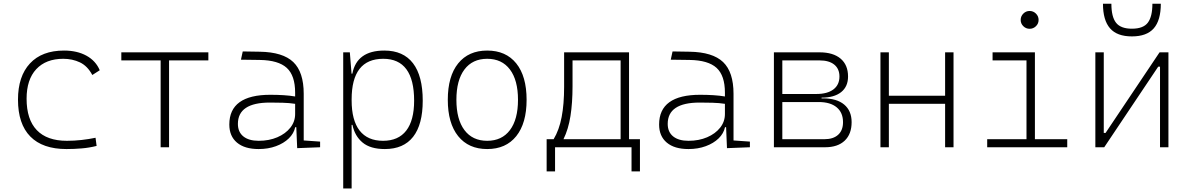

<svg xmlns="http://www.w3.org/2000/svg" viewBox="-20 -803 6485 1047"><path d="M342.8 9.8Q212.4 9.8 145.3 -58.6Q78.1 -127 78.1 -259.8Q78.1 -386.7 143.3 -457Q208.5 -527.3 329.1 -527.3Q400.4 -527.3 451.4 -499.3Q502.4 -471.2 523.9 -419.9L483.4 -394Q457 -443.4 415.8 -462.9Q374.5 -482.4 325.2 -482.4Q230.5 -482.4 177.7 -425.8Q125 -369.1 125 -264.6Q125 -151.4 180.7 -93.3Q236.3 -35.2 344.7 -35.2Q384.8 -35.2 424.1 -39.6Q463.4 -43.9 501 -51.8L506.8 -7.3Q466.8 2.9 425 6.3Q383.3 9.8 342.8 9.8Z M856 0V-473.6H641.6V-517.6H1116.2V-473.6H901.9V0Z M1600.6 4.9 1595.7 -109.4H1589.8Q1582.5 -75.2 1554.9 -48.3Q1527.3 -21.5 1484.9 -5.9Q1442.4 9.8 1390.6 9.8Q1314 9.8 1272.2 -25.4Q1230.5 -60.5 1230.5 -124Q1230.5 -286.1 1454.1 -286.1Q1492.2 -286.1 1527.1 -283.9Q1562 -281.7 1589.4 -276.9V-297.9Q1589.4 -391.1 1543.7 -432.9Q1498 -474.6 1396.5 -476.1L1293.9 -477.5L1303.7 -522.5L1396.5 -521Q1522.5 -519 1579.3 -464.6Q1636.2 -410.2 1636.2 -291.5V-37.1L1725.6 -30.8V0ZM1589.4 -236.8Q1558.6 -241.7 1521.7 -242.7Q1484.9 -243.7 1451.7 -243.7Q1277.3 -243.7 1277.3 -127.4Q1277.3 -83 1307.1 -59.1Q1336.9 -35.2 1390.6 -35.2Q1447.3 -35.2 1492.2 -54.4Q1537.1 -73.7 1563.2 -106.7Q1589.4 -139.6 1589.4 -181.2Z M1851.6 224.6V-517.6H1887.7L1897 -401.4H1901.4Q1925.8 -527.3 2075.7 -527.3Q2179.2 -527.3 2232.2 -458Q2285.2 -388.7 2285.2 -253.9Q2285.2 -124 2232.9 -57.1Q2180.7 9.8 2078.6 9.8Q2000 9.8 1957.3 -25.6Q1914.6 -61 1901.9 -122.1H1897.5V224.6ZM1897.5 -255.9Q1897.5 -147 1940.9 -91.1Q1984.4 -35.2 2068.8 -35.2Q2152.3 -35.2 2195.3 -90.8Q2238.3 -146.5 2238.3 -253.9Q2238.3 -482.4 2069.8 -482.4Q1897.5 -482.4 1897.5 -261.2Z M2636.7 9.8Q2535.2 9.8 2478.5 -60.5Q2421.9 -130.9 2421.9 -258.8Q2421.9 -387.2 2478.5 -457.3Q2535.2 -527.3 2636.7 -527.3Q2738.8 -527.3 2795.2 -457.3Q2851.6 -387.2 2851.6 -258.8Q2851.6 -130.9 2795.2 -60.5Q2738.8 9.8 2636.7 9.8ZM2636.7 -35.2Q2716.8 -35.2 2760.7 -93.5Q2804.7 -151.9 2804.7 -258.8Q2804.7 -365.7 2760.7 -424.1Q2716.8 -482.4 2636.7 -482.4Q2556.6 -482.4 2512.7 -424.1Q2468.8 -365.7 2468.8 -258.8Q2468.8 -151.9 2512.7 -93.5Q2556.6 -35.2 2636.7 -35.2Z M2960.9 131.8V-43.9H2999Q3029.3 -94.2 3042.7 -164.6Q3056.2 -234.9 3056.2 -329.1V-517.6H3410.2V-43.9H3469.7V131.8H3423.8V0H3006.8V131.8ZM3364.3 -43.9V-473.6H3102.1V-332.5Q3102.1 -241.7 3090.8 -170.2Q3079.6 -98.6 3052.7 -43.9Z M3944.3 4.9 3939.5 -109.4H3933.6Q3926.3 -75.2 3898.7 -48.3Q3871.1 -21.5 3828.6 -5.9Q3786.1 9.8 3734.4 9.8Q3657.7 9.8 3616 -25.4Q3574.2 -60.5 3574.2 -124Q3574.2 -286.1 3797.9 -286.1Q3835.9 -286.1 3870.8 -283.9Q3905.8 -281.7 3933.1 -276.9V-297.9Q3933.1 -391.1 3887.5 -432.9Q3841.8 -474.6 3740.2 -476.1L3637.7 -477.5L3647.5 -522.5L3740.2 -521Q3866.2 -519 3923.1 -464.6Q3980 -410.2 3980 -291.5V-37.1L4069.3 -30.8V0ZM3933.1 -236.8Q3902.3 -241.7 3865.5 -242.7Q3828.6 -243.7 3795.4 -243.7Q3621.1 -243.7 3621.1 -127.4Q3621.1 -83 3650.9 -59.1Q3680.7 -35.2 3734.4 -35.2Q3791 -35.2 3835.9 -54.4Q3880.9 -73.7 3907 -106.7Q3933.1 -139.6 3933.1 -181.2Z M4200.2 0V-517.6H4449.2Q4523.4 -517.6 4564 -483.2Q4604.5 -448.7 4604.5 -385.7Q4604.5 -330.6 4566.7 -300.5Q4528.8 -270.5 4460 -270.5V-266.6H4468.8Q4543 -266.6 4583.5 -232.7Q4624 -198.7 4624 -136.7Q4624 -71.8 4586.2 -35.9Q4548.3 0 4479.5 0ZM4246.1 -43.9H4475.6Q4523.9 -43.9 4550.5 -68.1Q4577.1 -92.3 4577.1 -136.7Q4577.1 -189 4542.5 -217.8Q4507.8 -246.6 4444.3 -246.6H4246.1ZM4246.1 -290.5H4431.6Q4491.7 -290.5 4524.7 -315.4Q4557.6 -340.3 4557.6 -385.7Q4557.6 -427.7 4529.3 -450.7Q4501 -473.6 4449.2 -473.6H4246.1Z M5133.8 0V-236.8H4827.1V0H4781.2V-517.6H4827.1V-280.8H5133.8V-517.6H5179.7V0Z M5363.3 0V-43.9H5577.6V-473.6H5392.6V-517.6H5623.5V-43.9H5799.8V0ZM5594.7 -646Q5574.7 -646 5560.3 -660.2Q5545.9 -674.3 5545.9 -694.3Q5545.9 -714.4 5560.3 -728.8Q5574.7 -743.2 5594.7 -743.2Q5614.7 -743.2 5629.2 -728.8Q5643.6 -714.4 5643.6 -694.3Q5643.6 -674.3 5629.2 -660.2Q5614.7 -646 5594.7 -646Z M5953.1 0V-517.6H5999V-78.1H6008.8L6303.2 -517.6H6351.6V0H6305.7V-439.5H6295.9L6001.5 0ZM6152.3 -604.5Q6071.3 -604.5 6033 -648.7Q5994.6 -692.9 5994.6 -782.7H6040.5Q6040.5 -711.4 6065.9 -679Q6091.3 -646.5 6152.3 -646.5Q6214.8 -646.5 6239.5 -679.7Q6264.2 -712.9 6264.2 -782.7H6310.1Q6310.1 -692.4 6271.7 -648.4Q6233.4 -604.5 6152.3 -604.5Z"/></svg>

Font: Cascadia Mono NF ExtraLight
Style: Regular
Weight: 200
Monospace: yes
Designer: Aaron Bell
Foundry: Saja Typeworks
Version: Version 2404.023; ttfautohint (v1.8.4)